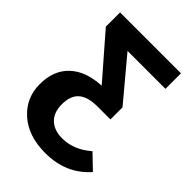

<svg xmlns="http://www.w3.org/2000/svg" viewBox="-219 -628 945 945"><g transform="rotate(45 253.5 -155.0)"><path d="M433 49 507 120Q420 220 275 220Q157 220 86.5 157.5Q16 95 16 -1Q16 -97 74 -151.5Q132 -206 237 -211L46 -431V-530H470V-422H206L385 -208V-124H296Q228 -124 195.5 -96Q163 -68 163 -8Q163 49 195 79.5Q227 110 283 110Q363 110 433 49Z"/></g></svg>

Font: Fira Sans SemiBold
Style: Regular
Weight: 600
Designer: bBox Type GmbH & Carrois Corporate GbR & Edenspiekermann AG
Foundry: bBox Type GmbH & Carrois Corporate GbR & Edenspiekermann AG
Version: Version 4.301;PS 004.301;hotconv 1.0.88;makeotf.lib2.5.64775